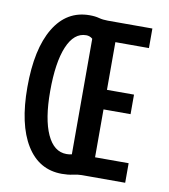

<svg xmlns="http://www.w3.org/2000/svg" viewBox="-81 -772 747 850"><g transform="rotate(10 293.0 -346.5)"><path d="M253.9 9.8Q150.9 9.8 94 -82.3Q37.1 -174.3 37.1 -341.8Q37.1 -514.2 94 -608.6Q150.9 -703.1 253.9 -703.1Q278.8 -703.1 296.6 -698.2Q314.5 -693.4 336.9 -693.4H386.2V0H341.8Q324.7 0 303 4.9Q281.2 9.8 253.9 9.8ZM312.5 0V-87.9H537.1V0ZM258.8 -80.1Q272.5 -80.1 282.7 -83V-602.5Q270.5 -613.3 253.9 -613.3Q199.2 -613.3 169.4 -542.2Q139.6 -471.2 139.6 -341.8Q139.6 -216.8 170.9 -148.4Q202.1 -80.1 258.8 -80.1ZM327.1 -303.2V-391.1H507.8V-303.2ZM307.6 -605.5V-693.4H537.1V-605.5Z"/></g></svg>

Font: Cascadia Mono
Style: Regular
Weight: 400
Monospace: yes
Designer: Aaron Bell
Foundry: Saja Typeworks
Version: Version 2404.023